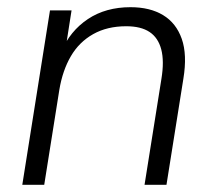

<svg xmlns="http://www.w3.org/2000/svg" viewBox="-20 -514 600 534"><path d="M42 0 119 -485H179L161 -370H150Q175 -428 224.5 -461Q274 -494 343 -494Q397 -494 433.5 -472Q470 -450 485.5 -406Q501 -362 490 -295L443 0H382L429 -295Q437 -344 428.5 -376.5Q420 -409 396 -425Q372 -441 331 -441Q278 -441 239 -419Q200 -397 177 -357.5Q154 -318 145 -264L103 0Z"/></svg>

Font: Nunito Sans 12pt ExtraLight 12pt Light
Style: Italic
Weight: 300
Italic angle: -9°
Version: Version 3.101;gftools[0.9.27]